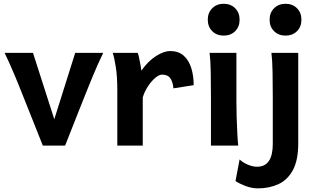

<svg xmlns="http://www.w3.org/2000/svg" viewBox="-20 -782 1705 1031"><path d="M383.8 -498H534.2Q520.5 -470.2 505.9 -437.3Q491.2 -404.3 478.8 -374.3Q466.3 -344.2 458.5 -324.7Q449.2 -301.3 433.8 -263.2Q418.5 -225.1 400.4 -179.4Q382.3 -133.8 364 -87.2Q345.7 -40.5 329.6 0H210Q188.5 -54.2 164.3 -115Q140.1 -175.8 117.9 -231.4Q95.7 -287.1 80.6 -324.7Q72.8 -344.7 60.1 -374.5Q47.4 -404.3 33 -437.3Q18.6 -470.2 4.9 -498H157.2L271.5 -141.6Z M746.6 0H609.9V-300.3Q609.9 -372.1 601.8 -422.4Q593.8 -472.7 585.4 -498H719.7Q723.6 -487.8 727.3 -469.7Q731 -451.7 734.4 -433.1Q737.8 -414.6 739.3 -402.8Q774.9 -453.6 817.4 -480.7Q859.9 -507.8 893.1 -507.8Q939 -507.8 966.8 -482.7Q994.6 -457.5 1007.3 -416Q1020 -374.5 1020 -324.7L911.1 -307.6Q908.7 -340.8 895 -361.1Q881.3 -381.3 850.1 -381.3Q834 -381.3 813 -363.3Q792 -345.2 773.7 -317.1Q755.4 -289.1 746.6 -258.8Z M1105.5 -498H1249.5Q1249.5 -461.4 1249.5 -419.9Q1249.5 -378.4 1249.5 -339.6Q1249.5 -300.8 1249.5 -272Q1249.5 -243.2 1249.5 -231.9Q1249.5 -200.7 1250.7 -156Q1252 -111.3 1254.2 -68.8Q1256.3 -26.4 1259.3 0H1112.8Q1112.8 -35.2 1112.8 -82.5Q1112.8 -129.9 1112.8 -177Q1112.8 -224.1 1112.8 -258.8Q1112.8 -330.1 1111.6 -394.8Q1110.4 -459.5 1105.5 -498ZM1095.7 -676.3Q1095.7 -713.9 1119.9 -737.8Q1144 -761.7 1181.2 -761.7Q1218.8 -761.7 1242.7 -737.8Q1266.6 -713.9 1266.6 -676.3Q1266.6 -638.2 1242.7 -614.5Q1218.8 -590.8 1181.2 -590.8Q1144 -590.8 1119.9 -614.5Q1095.7 -638.2 1095.7 -676.3Z M1581.5 -498V-12.2Q1581.5 78.6 1552.7 131.6Q1523.9 184.6 1474.9 207Q1425.8 229.5 1364.7 229.5Q1330.6 229.5 1295.4 215.6Q1260.3 201.7 1244.6 189.9L1266.6 74.2Q1282.7 89.8 1309.3 101.6Q1335.9 113.3 1360.8 113.3Q1444.8 113.3 1444.8 -9.8V-258.8Q1444.8 -330.1 1443.6 -394.8Q1442.4 -459.5 1437.5 -498ZM1427.7 -676.3Q1427.7 -713.9 1451.9 -737.8Q1476.1 -761.7 1513.2 -761.7Q1550.8 -761.7 1574.7 -737.8Q1598.6 -713.9 1598.6 -676.3Q1598.6 -638.2 1574.7 -614.5Q1550.8 -590.8 1513.2 -590.8Q1476.1 -590.8 1451.9 -614.5Q1427.7 -638.2 1427.7 -676.3Z"/></svg>

Font: Andika
Style: Bold
Weight: 700
Designer: Victor Gaultney, Annie Olsen, Julie Remington, Don Collingsworth, Eric Hays, Becca Hirsbrunner
Foundry: SIL International
Version: Version 6.101